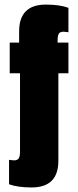

<svg xmlns="http://www.w3.org/2000/svg" viewBox="-20 -805 343 848"><path d="M119.6 22.9Q58.1 22.9 20 8.8V-99.1Q35.6 -96.7 41 -96.7Q57.6 -96.7 63 -106Q68.4 -115.2 68.4 -136.2V-481.4H22.9V-616.7H64.5V-666.5Q64.5 -784.7 182.6 -784.7Q244.1 -784.7 282.2 -770.5V-662.6Q266.6 -665 261.2 -665Q244.6 -665 239.5 -655.8Q234.4 -646.5 234.4 -625.5V-616.7H282.2V-481.4H237.8V-95.2Q237.8 22.9 119.6 22.9Z"/></svg>

Font: Anton
Style: Regular
Weight: 400
Designer: Vernon Adams, Tural Alisoy
Foundry: Vernon Adams
Version: Version 2.300